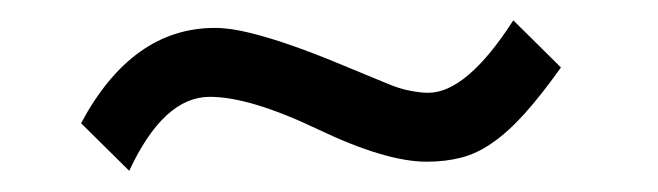

<svg xmlns="http://www.w3.org/2000/svg" viewBox="-20 -355 634 185"><path d="M520.5 -290Q501 -262.7 485.1 -245.1Q469.2 -227.5 454.3 -217.3Q439.5 -207 424.3 -203.1Q409.2 -199.2 391.1 -199.2Q351.6 -199.2 286.1 -230.5Q220.7 -261.7 182.1 -261.7Q137.7 -261.7 104.5 -190.4L58.1 -236.3Q107.4 -328.1 187 -328.1Q202.1 -328.1 221.4 -323.2Q240.7 -318.4 262.2 -310.8Q283.7 -303.2 306.6 -293.7Q329.6 -284.2 352.1 -274.9Q364.7 -269.5 375 -267.6Q385.3 -265.6 392.6 -265.6Q429.7 -265.6 474.6 -335.4Z"/></svg>

Font: SakalBharati
Style: Regular
Weight: 400
Designer: CDAC GIST
Foundry: CDAC
Version: 13.02